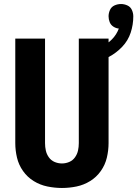

<svg xmlns="http://www.w3.org/2000/svg" viewBox="-20 -927 683 955"><path d="M288 8Q325 8 361 0.5Q397 -7 428.5 -26.5Q460 -46 481.5 -76.5Q503 -107 511.5 -143Q520 -179 520 -215V-735H372V-215Q372 -196 368 -178Q364 -160 353 -144.5Q342 -129 324.5 -121.5Q307 -114 288 -114Q269 -114 251.5 -121.5Q234 -129 223 -144.5Q212 -160 208 -178Q204 -196 204 -215V-735H56V-215Q56 -179 64.5 -143Q73 -107 94.5 -76.5Q116 -46 147.5 -26.5Q179 -7 215.5 0.5Q252 8 288 8ZM446 -613Q486 -625 522.5 -644.5Q559 -664 588 -694.5Q617 -725 630 -764.5Q643 -804 643 -846Q643 -862 636 -877.5Q629 -893 613.5 -900Q598 -907 582 -907Q565 -907 549.5 -900Q534 -893 527 -877.5Q520 -862 520 -846Q520 -831 525.5 -817Q531 -803 544 -794.5Q557 -786 571 -785Q560 -755 537 -731.5Q514 -708 485 -694.5Q456 -681 425 -672Z"/></svg>

Font: Iosevka Sparkle Heavy
Style: Regular
Weight: 900
Designer: Belleve Invis
Foundry: Belleve Invis
Version: Version 4.5.0; ttfautohint (v1.8.3)